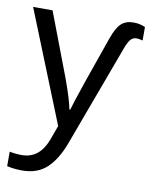

<svg xmlns="http://www.w3.org/2000/svg" viewBox="-96 -610 716 914"><g transform="rotate(10 261.5 -153.0)"><path d="M475 -546Q506 -546 532 -534V-469Q514 -474 502 -474Q485 -474 474 -461.5Q463 -449 452 -420L269 74Q239 155 193.5 197.5Q148 240 74 240Q35 240 1 232V162Q29 168 60 168Q145 168 181 73L207 2L-9 -536H85L201 -231Q237 -133 246 -85H250Q257 -112 298 -232L374 -449Q393 -504 415.5 -525Q438 -546 475 -546Z"/></g></svg>

Font: Advent Sans Logo
Style: Regular
Weight: 400
Designer: Types & Symbols
Foundry: Types & Symbols
Version: Version 1.002